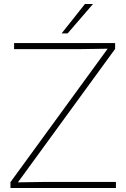

<svg xmlns="http://www.w3.org/2000/svg" viewBox="-20 -934 628 954"><path d="M32 0H556V-30H200L69 -28L552 -691V-720H50V-690H384L515 -692L32 -29ZM286 -768H316L442 -914H402Z"/></svg>

Font: Aspekta 100
Style: Regular
Weight: 100
Designer: Ivo Dolenc
Version: Version 2.000